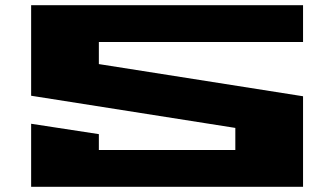

<svg xmlns="http://www.w3.org/2000/svg" viewBox="-20 -720 1278 740"><path d="M100 0V-243L361 -203V-142H887V-227L100 -351V-700H1148V-558H361V-473L1148 -349V0Z"/></svg>

Font: Stalin One
Style: Regular
Weight: 400
Designer: Jovanny Lemonad
Foundry: Alexey Maslov, Jovanny Lemonad
Version: Version 3.002; ttfautohint (v0.91) -l 8 -r 50 -G 200 -x 0 -w